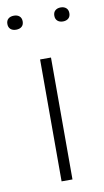

<svg xmlns="http://www.w3.org/2000/svg" viewBox="-85 -690 395 729"><g transform="rotate(-10 112.5 -325.5)"><path d="M92 0V-470H134V0ZM203 -597Q190 -597 182 -604Q174 -611 174 -624Q174 -637 182 -644Q190 -651 203 -651Q216 -651 224 -644Q232 -637 232 -624Q232 -611 224 -604Q216 -597 203 -597ZM22 -597Q9 -597 1 -604Q-7 -611 -7 -624Q-7 -637 1 -644Q9 -651 23 -651Q36 -651 44 -644Q52 -637 52 -624Q52 -611 44 -604Q36 -597 22 -597Z"/></g></svg>

Font: Gantari ExtraLight
Style: Regular
Weight: 250
Designer: Anugrah Pasau
Foundry: Lafontype
Version: Version 1.000